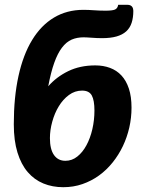

<svg xmlns="http://www.w3.org/2000/svg" viewBox="-20 -772 594 800"><path d="M252.5 -102Q280 -102 302.2 -119.8Q324.5 -137.5 340.2 -166.8Q356 -196 364.8 -233.8Q373.5 -271.5 373.5 -311.5Q373.5 -354 362.5 -374.2Q351.5 -394.5 322 -394.5Q292 -394.5 267.2 -376.2Q242.5 -358 225 -329.2Q207.5 -300.5 197.8 -265.2Q188 -230 188 -196.5Q188 -150 205 -126Q222 -102 252.5 -102ZM511 -752Q518.5 -752 523.5 -749.5Q528.5 -747 531 -743.2Q533.5 -739.5 534.5 -735Q535.5 -730.5 535.5 -727Q535.5 -698.5 528.5 -677Q521.5 -655.5 505.8 -641.2Q490 -627 465.2 -620Q440.5 -613 405 -613Q394.5 -613 383.2 -613.5Q372 -614 361.8 -614.8Q351.5 -615.5 343 -616Q334.5 -616.5 328.5 -616.5Q300.5 -616.5 278.2 -606.8Q256 -597 238 -573.2Q220 -549.5 206 -510.2Q192 -471 181 -412.5Q215 -451.5 264.2 -475.5Q313.5 -499.5 377 -499.5Q410.5 -499.5 438.2 -489.2Q466 -479 486 -457.5Q506 -436 517 -402.8Q528 -369.5 528 -323.5Q528 -281.5 518.8 -240.8Q509.5 -200 492 -163.2Q474.5 -126.5 449.2 -95Q424 -63.5 392.5 -40.8Q361 -18 323.5 -5Q286 8 243.5 8Q198.5 8 160.8 -7.5Q123 -23 95.5 -55Q68 -87 52.8 -136.5Q37.5 -186 37.5 -254Q37.5 -366.5 57 -455.2Q76.5 -544 113.8 -605.2Q151 -666.5 205 -698.8Q259 -731 327.5 -731Q349 -731 372.2 -729.2Q395.5 -727.5 420 -727.5Q448 -727.5 459 -732.2Q470 -737 472.5 -752Z"/></svg>

Font: Lato ExtraBold
Style: Italic
Weight: 800
Italic angle: -7°
Designer: Lukasz Dziedzic with Adam Twardoch and Botio Nikoltchev
Foundry: tyPoland Lukasz Dziedzic
Version: Version 2.015; 2015-08-06; http://www.latofonts.com/